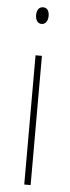

<svg xmlns="http://www.w3.org/2000/svg" viewBox="-53 -752 283 780"><g transform="rotate(5 88.5 -362.0)"><path d="M91 -724C71 -724 65 -706 65 -690C65 -672 73 -656 90 -656C106 -656 116 -670 116 -691C116 -707 110 -724 91 -724ZM103 -527H77V0H103Z"/></g></svg>

Font: Noto Sans Arabic UI XCn Th
Style: Regular
Weight: 100
Width: 2
Designer: Monotype Design Team, Nadine Chahine and Nizar Qandah
Foundry: Monotype Imaging Inc.
Version: Version 2.010